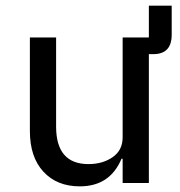

<svg xmlns="http://www.w3.org/2000/svg" viewBox="-20 -649 640 681"><path d="M589 -629V-526Q589 -457 524 -457H508V0H415V-86H411Q370 12 263 12Q182 12 134 -40Q86 -92 86 -184V-516H179V-200Q179 -67 294 -67Q344 -67 379.5 -91.5Q415 -116 415 -162V-516H508V-629Z"/></svg>

Font: IBM Plex Mono Text
Style: Regular
Weight: 450
Designer: Mike Abbink, Paul van der Laan, Pieter van Rosmalen
Foundry: Bold Monday
Version: Version 2.000